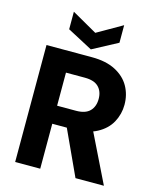

<svg xmlns="http://www.w3.org/2000/svg" viewBox="-134 -1018 905 1110"><g transform="rotate(15 319.0 -463.5)"><path d="M65 0V-700H337Q422 -700 478.5 -670.5Q535 -641 562.5 -592Q590 -543 590 -483Q590 -427 563.5 -378Q537 -329 481 -299Q425 -269 336 -269H215V0ZM426 0 285 -306H446L596 0ZM215 -377H328Q384 -377 410.5 -404Q437 -431 437 -477Q437 -522 410.5 -548.5Q384 -575 328 -575H215ZM319 -742 168 -822V-927L319 -841L469 -927V-822Z"/></g></svg>

Font: DM Sans 24pt Black
Style: Regular
Weight: 900
Designer: Colophon Foundry, Jonny Pinhorn
Foundry: Colophon Foundry
Version: Version 4.004;gftools[0.9.30]